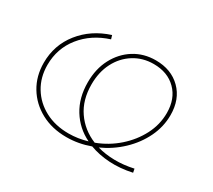

<svg xmlns="http://www.w3.org/2000/svg" viewBox="-105 -709 999 902"><g transform="rotate(30 394.0 -258.5)"><path d="M328 3Q250 3 190 -29.5Q130 -62 96 -118.5Q62 -175 62 -247Q62 -343 120 -416Q178 -489 275 -520L281 -500Q190 -471 136 -403.5Q82 -336 82 -247Q82 -180 113.5 -128Q145 -76 200.5 -46.5Q256 -17 328 -17Q379 -17 429 -32Q363 -64 325 -125.5Q287 -187 287 -271Q287 -344 316.5 -400Q346 -456 397 -488Q448 -520 513 -520Q597 -520 649 -468.5Q701 -417 701 -331Q701 -268 673 -210Q645 -152 596 -105.5Q547 -59 485 -31Q527 -19 576.5 -18Q626 -17 680 -29L684 -9Q620 5 562 1.5Q504 -2 456 -20Q393 3 328 3ZM457 -41Q521 -65 571.5 -109.5Q622 -154 651.5 -211Q681 -268 681 -331Q681 -408 635 -454Q589 -500 513 -500Q454 -500 407 -470.5Q360 -441 333.5 -389.5Q307 -338 307 -271Q307 -187 347.5 -128Q388 -69 457 -41Z"/></g></svg>

Font: Montserrat Thin
Style: Italic
Weight: 100
Italic angle: -11.3°
Designer: Julieta Ulanovsky
Foundry: Julieta Ulanovsky
Version: Version 9.000; ttfautohint (v1.8.4.7-5d5b)